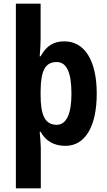

<svg xmlns="http://www.w3.org/2000/svg" viewBox="-20 -780 580 1040"><path d="M504 -273C504 -454 437 -556 329 -556C271 -556 232 -533 200 -475H195C198 -505 200 -545 200 -572V-760H66V240H201V21C201 0 198 -29 195 -66H200C228 -16 272 10 335 10C440 10 504 -93 504 -273ZM367 -272C367 -168 342 -104 287 -104C224 -104 200 -156 200 -264V-288C201 -397 225 -444 287 -444C340 -444 367 -390 367 -272Z"/></svg>

Font: Noto Sans Telugu Condensed
Style: Bold
Weight: 700
Width: 3
Designer: Jelle Bosma - Monotype Design Team
Foundry: Monotype Imaging Inc.
Version: Version 2.005